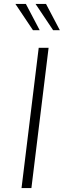

<svg xmlns="http://www.w3.org/2000/svg" viewBox="-20 -952 323 972"><path d="M226 -710 139 0H89L176 -710ZM181 -799H147L58 -932H111ZM283 -799H249L160 -932H213Z"/></svg>

Font: Josefin Sans Light
Style: Italic
Weight: 300
Italic angle: -7°
Designer: Santiago Orozco
Foundry: Typemade
Version: Version 2.000